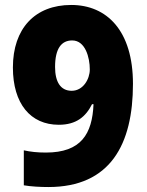

<svg xmlns="http://www.w3.org/2000/svg" viewBox="-20 -744 591 774"><path d="M516 -406C516 -620 411 -724 267 -724C121 -724 32 -629 32 -472C32 -326 103 -241 217 -241C288 -241 326 -274 351 -324H357C352 -204 307 -129 165 -129C130 -129 103 -132 76 -138V3C104 8 144 10 175 10C425 10 516 -162 516 -406ZM271 -581C324 -581 342 -512 342 -464C342 -425 315 -378 269 -378C224 -378 202 -414 202 -474C202 -549 228 -581 271 -581Z"/></svg>

Font: Noto Sans Bengali SemiCondensed ExtraBold
Style: Regular
Weight: 800
Width: 4
Designer: Joana Ranito - Universal Thirst; Jelle Bosma - Monotype Design Team
Foundry: Universal Thirst ehf.
Version: Version 3.000